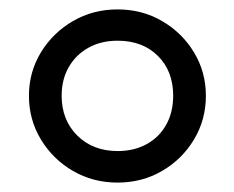

<svg xmlns="http://www.w3.org/2000/svg" viewBox="-20 -730 498 408"><path d="M230 -342Q177.5 -342 135 -366.8Q92.5 -391.5 67 -433.5Q41.5 -475.5 41.5 -526.5Q41.5 -577 67 -618.8Q92.5 -660.5 135 -685.2Q177.5 -710 230 -710Q282 -710 324.5 -685.2Q367 -660.5 392.2 -618.8Q417.5 -577 417.5 -526.5Q417.5 -475.5 392.2 -433.5Q367 -391.5 324.5 -366.8Q282 -342 230 -342ZM230 -409Q265 -409 291.8 -423.8Q318.5 -438.5 333.2 -465Q348 -491.5 348 -526.5Q348 -579 315.5 -611.2Q283 -643.5 230 -643.5Q194.5 -643.5 167.8 -628.5Q141 -613.5 126 -587.2Q111 -561 111 -526.5Q111 -475 144.2 -442Q177.5 -409 230 -409Z"/></svg>

Font: Geologica Cursive Light
Style: Regular
Weight: 300
Designer: Sindre Bremnes, Frode Helland
Foundry: Monokrom Skriftforlag AS
Version: Version 1.010;gftools[0.9.28]